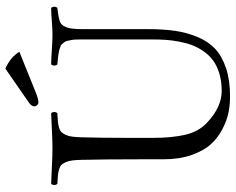

<svg xmlns="http://www.w3.org/2000/svg" viewBox="-100 -758 869 708"><g transform="rotate(-90 334.0 -404.5)"><path d="M434.6 -818.8Q477.5 -799.3 496.6 -767.1L352.5 -709Q323.2 -696.8 310.5 -696.8Q304.2 -696.8 299.8 -701.4Q295.4 -706.1 295.4 -711.9Q295.4 -722.7 310.5 -732.9ZM179.2 -269Q179.2 -206.5 190.2 -157Q201.2 -107.4 233.9 -76.2Q292 -21 352.1 -21Q387.2 -21 415.8 -29.5Q444.3 -38.1 463.6 -52Q482.9 -65.9 497.6 -86.7Q512.2 -107.4 520.5 -128.9Q528.8 -150.4 533.9 -177.5Q539.1 -204.6 540.5 -227.3Q542 -250 542 -276.9V-536.1Q542 -548.8 541.7 -558.6Q541.5 -568.4 539.6 -576.7Q537.6 -585 536.6 -591.1Q535.6 -597.2 531.2 -602.1Q526.9 -606.9 524.7 -610.1Q522.5 -613.3 514.9 -616Q507.3 -618.7 503.4 -619.9Q499.5 -621.1 488.5 -622.8Q477.5 -624.5 471.4 -625Q465.3 -625.5 450.2 -627Q445.8 -631.3 445.8 -638.4Q445.8 -645.5 450.2 -649.9Q473.6 -649.4 505.6 -647.2Q537.6 -645 560.1 -645Q579.1 -645 606.4 -647.2Q633.8 -649.4 658.2 -649.9Q662.6 -645.5 662.6 -638.4Q662.6 -631.3 658.2 -627Q615.7 -622.1 604 -615.7Q585 -605 581.5 -567.4Q580.1 -554.7 580.1 -536.1V-294.9Q580.1 -237.8 574 -194.3Q567.9 -150.9 551.5 -111.1Q535.2 -71.3 508.1 -45.7Q481 -20 436.5 -5.1Q392.1 9.8 332 9.8Q301.8 9.8 272.9 4.2Q244.1 -1.5 211.9 -18.1Q179.7 -34.7 155.8 -60.8Q131.8 -86.9 116 -132.1Q100.1 -177.2 100.1 -235.8V-320.8Q100.1 -451.7 98.1 -536.1Q97.7 -557.6 95.9 -571.5Q94.2 -585.4 89.6 -595.7Q85 -606 79.8 -611.6Q74.7 -617.2 63.2 -620.6Q51.8 -624 40.8 -625Q29.8 -626 9.8 -627Q5.4 -631.3 5.4 -638.4Q5.4 -645.5 9.8 -649.9Q31.2 -649.4 71.8 -647.2Q112.3 -645 140.1 -645Q168 -645 208.7 -647.2Q249.5 -649.4 270 -649.9Q274.4 -645.5 274.4 -638.4Q274.4 -631.3 270 -627Q250 -626 239 -625Q228 -624 216.6 -620.6Q205.1 -617.2 200 -611.6Q194.8 -606 189.9 -595.7Q185.1 -585.4 183.6 -571.3Q181.6 -558.6 181.2 -536.1Q179.2 -464.8 179.2 -382.8Z"/></g></svg>

Font: Linux Libertine Display G
Style: Regular
Weight: 400
Designer: Philipp H. Poll
Foundry: Philipp H. Poll
Version: Version 5.0.9